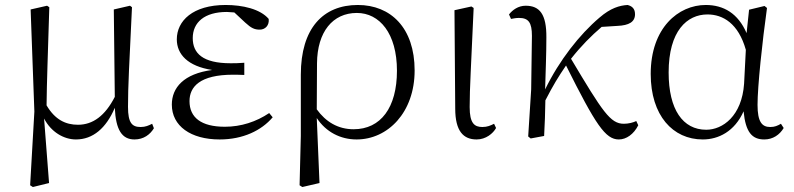

<svg xmlns="http://www.w3.org/2000/svg" viewBox="-20 -546 3190 771"><path d="M285 14C353 14 406 -31 441 -113C445 -24 470 14 520 14C557 14 583 -6 598 -31L591 -49C577 -42 564 -36 545 -36C511 -36 494 -51 494 -117C494 -198 499 -288 510 -517L502 -523L437 -508L441 -157C402 -81 353 -45 293 -45C244 -45 201 -65 167 -123C168 -219 172 -317 178 -517L169 -523L103 -508L118 -98L101 198L112 205L177 189L157 -70C185 -16 236 14 285 14Z M862 14C956 14 1030 -22 1075 -75L1061 -92C1009 -57 948 -37 883 -37C788 -37 741 -74 741 -140C741 -197 782 -246 916 -246C927 -246 936 -246 961 -245V-294C937 -292 922 -292 906 -292C794 -292 754 -332 754 -393C754 -456 801 -498 891 -498L921 -496L965 -455C989 -433 1002 -427 1023 -427C1045 -427 1062 -444 1059 -470C1025 -510 954 -526 886 -526C754 -526 690 -462 690 -388C690 -328 734 -280 832 -265C718 -250 670 -194 670 -126C670 -40 746 14 862 14Z M1183 198 1194 205 1263 189 1252 -72C1289 -16 1347 14 1412 14C1537 14 1645 -94 1645 -263C1645 -434 1549 -526 1417 -526C1277 -526 1188 -432 1188 -246V0ZM1252 -107 1253 -292C1254 -418 1316 -494 1413 -494C1504 -494 1574 -412 1574 -262C1574 -114 1509 -27 1400 -27C1337 -27 1288 -57 1252 -107Z M1894 14C1931 14 1960 -10 1972 -32L1964 -49C1950 -42 1937 -36 1917 -36C1885 -36 1866 -51 1866 -116C1866 -195 1872 -282 1882 -514L1873 -520L1805 -505L1808 -110C1808 -19 1841 14 1894 14Z M2465 14C2495 14 2525 -7 2543 -43L2535 -60C2523 -54 2504 -49 2485 -49C2431 -49 2400 -97 2273 -310C2314 -362 2354 -402 2396 -438L2459 -442C2506 -444 2530 -458 2530 -489C2530 -513 2516 -522 2500 -526C2468 -524 2432 -514 2387 -475C2307 -407 2226 -304 2169 -187C2171 -257 2174 -330 2174 -395C2175 -489 2147 -523 2091 -523C2061 -523 2038 -506 2024 -488L2032 -470C2042 -472 2053 -474 2064 -474C2102 -474 2116 -456 2116 -402L2113 -187L2101 2L2111 10L2165 0C2168 -48 2169 -95 2170 -143C2202 -205 2221 -236 2253 -283C2372 -45 2411 14 2465 14Z M2802 14C2865 14 2930 -18 2966 -99C2974 -15 3000 14 3049 14C3084 14 3111 -5 3127 -32L3116 -49C3102 -41 3091 -36 3073 -36C3040 -36 3022 -56 3022 -125C3022 -199 3041 -379 3060 -514L3050 -522L2988 -507L2978 -413C2944 -492 2886 -526 2814 -526C2704 -526 2593 -434 2593 -249C2593 -82 2682 14 2802 14ZM2975 -346 2968 -210C2959 -80 2882 -25 2816 -25C2722 -25 2665 -106 2665 -255C2665 -422 2739 -488 2821 -488C2883 -488 2945 -452 2975 -346Z"/></svg>

Font: Noto Serif CJK KR Light
Style: Regular
Weight: 300
Designer: Ryoko NISHIZUKA 西塚涼子 (kana & ideographs); Frank Grießhammer (Latin, Greek & Cyrillic); Wenlong ZHANG 张文龙 (bopomofo); San
Foundry: Adobe
Version: Version 2.001;hotconv 1.1.0;makeotfexe 2.6.0